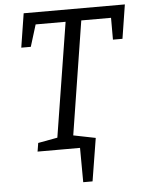

<svg xmlns="http://www.w3.org/2000/svg" viewBox="-58 -745 725 964"><g transform="rotate(-5 304.0 -262.5)"><path d="M107 0 114 -43 212 -61 304 -637H153L119 -527H71L98 -698H608L581 -527H533V-637H383L292 -62L386 -43L379 0ZM322 173 321 0H247L255 -73L404 -43L369 173Z"/></g></svg>

Font: Bitter
Style: Italic
Weight: 400
Italic angle: -9°
Designer: Sol Matas, and Bitter project Authors
Foundry: Sol Matas
Version: Version 2.001